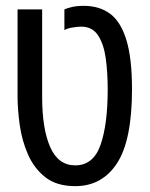

<svg xmlns="http://www.w3.org/2000/svg" viewBox="-20 -624 511 656"><path d="M237 12Q174 12 135.5 -18Q97 -48 76 -95.5Q55 -143 47.5 -196.5Q40 -250 40 -296V-592H124V-293Q124 -184 151.5 -121.5Q179 -59 237 -59Q299 -59 323.5 -129Q348 -199 348 -319Q348 -375 341.5 -423.5Q335 -472 315.5 -502.5Q296 -533 257 -533Q246 -533 227.5 -530Q209 -527 200 -521V-592Q209 -596 225.5 -600Q242 -604 267 -604Q319 -604 355.5 -577.5Q392 -551 411.5 -488.5Q431 -426 431 -319Q431 -145 380 -66.5Q329 12 237 12Z"/></svg>

Font: Noto Sans Hebrew ExtraCondensed
Style: Regular
Weight: 400
Width: 2
Designer: Monotype Design Team
Foundry: Monotype Imaging Inc.
Version: Version 2.004; ttfautohint (v1.8.4.7-5d5b)